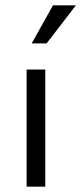

<svg xmlns="http://www.w3.org/2000/svg" viewBox="-20 -701 305 721"><path d="M80 0V-440H150V0ZM155 -538H99L179 -681H265Z"/></svg>

Font: Glacial Indifference
Style: Regular
Weight: 400
Designer: Alfredo Marco Pradil
Version: Version 1.00